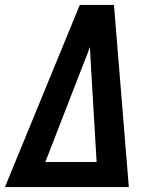

<svg xmlns="http://www.w3.org/2000/svg" viewBox="-26 -755 646 775"><path d="M-6 0 296 -735H434L494 0ZM157 -101H364L341 -490Q340 -509 339 -527.5Q338 -546 337 -565Q330 -546 323 -527.5Q316 -509 308 -490Z"/></svg>

Font: Iosevka SS04 Extended
Style: Bold Italic
Weight: 700
Width: 7
Italic angle: -9°
Monospace: yes
Designer: Belleve Invis
Foundry: Belleve Invis
Version: Version 19.0.0; ttfautohint (v1.8.4)